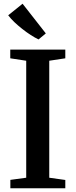

<svg xmlns="http://www.w3.org/2000/svg" viewBox="-20 -1009 405 1029"><path d="M120.5 -56.5V-683.5L35 -696.5V-743H330V-696.5L244 -683.5V-56.5L330 -44.5V0H35.5V-45ZM186 -798Q167 -807 144.5 -821.5Q122 -836 99.5 -853.8Q77 -871.5 57.2 -890.2Q37.5 -909 24 -927L101 -989L225.5 -830L187 -798Z"/></svg>

Font: Merriweather 48pt SemiBold
Style: Regular
Weight: 600
Version: Version 2.100